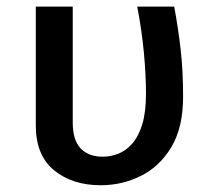

<svg xmlns="http://www.w3.org/2000/svg" viewBox="-20 -548 640 582"><path d="M508 -528Q520 -464.5 527.5 -399Q535 -333.5 535 -255.5Q535 -161.5 499.5 -102.2Q464 -43 407 -14.8Q350 13.5 285.5 13.5Q199.5 13.5 144 -31.8Q88.5 -77 88.5 -168V-528H200.5V-176.5Q200.5 -123 224.5 -98Q248.5 -73 291.5 -73Q316.5 -73 339.8 -82.5Q363 -92 381.8 -113.8Q400.5 -135.5 411.5 -172.2Q422.5 -209 422.5 -263.5Q422.5 -322.5 416 -390Q409.5 -457.5 396 -528Z"/></svg>

Font: Fira Code Light Medium
Style: Regular
Weight: 500
Monospace: yes
Version: Version 5.002